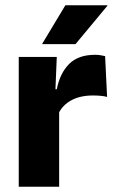

<svg xmlns="http://www.w3.org/2000/svg" viewBox="-20 -707 436 727"><path d="M201 -276 159 -369H195Q207 -430 241.8 -464.8Q276.5 -499.5 340 -499.5Q351 -499.5 360.2 -498Q369.5 -496.5 378 -494.5L385.5 -340Q375 -343 361 -344.2Q347 -345.5 332.5 -345.5Q283.5 -345.5 250 -327.2Q216.5 -309 201 -276ZM51 0V-491.5H195L188.5 -334.5L204 -332.5V0ZM227.5 -687H386.5V-685L266 -540H140V-541.5Z"/></svg>

Font: Anek Latin
Style: Bold
Weight: 700
Designer: Yesha Goshar
Foundry: Ek Type
Version: Version 1.003